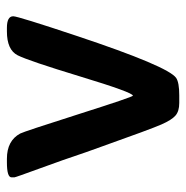

<svg xmlns="http://www.w3.org/2000/svg" viewBox="-12 -520 534 550"><g transform="rotate(-90 255.0 -245.0)"><path d="M22 -470.7V-479Q22 -492.2 64.9 -492.2H75.2Q127 -492.2 147.5 -454.1Q153.3 -442.9 202.9 -287.1Q252.4 -131.3 255.9 -131.3Q265.1 -131.3 310.5 -281Q356 -430.7 371.6 -461.4Q387.2 -492.2 439.9 -492.2H450.2Q483.4 -492.2 483.4 -474.1Q483.4 -460.9 427.7 -293.9Q339.8 -29.8 306.6 -7.3Q293.5 1.5 256.8 1.5H234.9Q211.4 1.5 199 -9.3Q186.5 -20 173.6 -49.3Q160.6 -78.6 108.9 -224.1L94.2 -265.1Q72.3 -330.6 47.1 -399.2Q22 -467.8 22 -470.7Z"/></g></svg>

Font: Averia Sans Libre
Style: Bold
Weight: 700
Version: Version 1.002